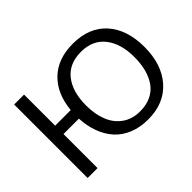

<svg xmlns="http://www.w3.org/2000/svg" viewBox="-131 -980 1271 1271"><g transform="rotate(-45 505.0 -344.0)"><path d="M961.9 -347.2Q961.9 -184.1 876 -87.2Q790 9.8 640.1 9.8Q565.4 9.8 505.9 -14.4Q446.3 -38.6 406.7 -82.3Q367.2 -126 345 -186Q322.8 -246.1 318.8 -318.8H174.8V0H82V-688H174.8V-397H320.8Q334 -538.1 417.2 -618.2Q500.5 -698.2 641.1 -698.2Q793.9 -698.2 877.9 -603.8Q961.9 -509.3 961.9 -347.2ZM867.2 -347.2Q867.2 -474.1 808.3 -548.1Q749.5 -622.1 641.1 -622.1Q530.3 -622.1 472.2 -548.3Q414.1 -474.6 414.1 -347.2Q414.1 -263.7 439.5 -200.9Q464.8 -138.2 516.4 -102.1Q567.9 -65.9 640.1 -65.9Q698.2 -65.9 742.2 -86.7Q786.1 -107.4 813.2 -145.5Q840.3 -183.6 853.8 -234.1Q867.2 -284.7 867.2 -347.2Z"/></g></svg>

Font: Libra Sans Modern
Style: Regular
Weight: 400
Foundry: Stefan Peev, Context Ltd
Version: Version 1.000